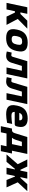

<svg xmlns="http://www.w3.org/2000/svg" viewBox="1947 -2496 686 4620"><g transform="rotate(90 2290.0 -186.0)"><path d="M155 -500 49 0H207L250 -202H283L379 0H579L436 -270L669 -500H478L316 -334H278L313 -500Z M693 -256 691 -244C653 -66 723 9 896 9C1071 9 1169 -66 1207 -244L1209 -256C1247 -434 1181 -509 1006 -509C833 -509 731 -434 693 -256ZM850 -248 851 -252C871 -348 907 -376 978 -376C1050 -376 1072 -347 1052 -252L1051 -248C1031 -153 996 -124 924 -124C853 -124 829 -152 850 -248Z M1491 -125 1566 -369H1681L1603 0H1761L1867 -500H1452L1347 -150C1339 -124 1325 -115 1308 -115C1289 -115 1268 -118 1244 -123L1219 -6C1250 2 1295 9 1325 9C1414 9 1465 -42 1491 -125Z M2109 -125 2184 -369H2299L2221 0H2379L2485 -500H2070L1965 -150C1957 -124 1943 -115 1926 -115C1907 -115 1886 -118 1862 -123L1837 -6C1868 2 1913 9 1943 9C2032 9 2083 -42 2109 -125Z M3028 -277C3059 -422 3001 -509 2833 -509C2661 -509 2560 -435 2522 -256L2520 -244C2481 -62 2549 9 2732 9C2786 9 2855 1 2936 -14L2962 -135C2918 -129 2826 -118 2775 -118C2700 -118 2670 -138 2672 -197H2953C3002 -197 3012 -200 3028 -277ZM2695 -307C2716 -361 2748 -382 2806 -382C2859 -382 2882 -352 2874 -307Z M3109 -131H3073L3016 137H3163L3192 0H3499L3470 137H3617L3674 -131H3606L3684 -500H3278L3184 -199C3169 -151 3146 -131 3109 -131ZM3295 -131C3316 -155 3331 -184 3343 -219L3392 -369H3498L3448 -131Z M4120 -500 4085 -334H4065L3987 -500H3817L3931 -270L3696 0H3875L4042 -202H4057L4014 0H4172L4215 -202H4229L4311 0H4489L4367 -270L4580 -500H4411L4261 -334H4243L4278 -500Z"/></g></svg>

Font: LT Wave Text Black Italic
Style: Regular
Weight: 900
Designer: Daniel Lyons
Version: Version 2.5 (Glyphs App)